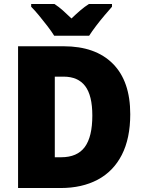

<svg xmlns="http://www.w3.org/2000/svg" viewBox="-20 -947 723 967"><path d="M636 -372Q636 -250 593.5 -167Q551 -84 472 -42Q393 0 285 0H71V-714H300Q461 -714 548.5 -626Q636 -538 636 -372ZM445 -365Q445 -466 409 -513.5Q373 -561 300 -561H256V-155H288Q369 -155 407 -206.5Q445 -258 445 -365ZM253 -767Q240 -788 219 -815.5Q198 -843 176 -869.5Q154 -896 137 -913V-927H254Q277 -912 296.5 -894.5Q316 -877 340 -854Q364 -877 385 -895Q406 -913 428 -927H544V-913Q528 -895 506 -869Q484 -843 463.5 -816Q443 -789 429 -767Z"/></svg>

Font: Noto Sans Bengali SemiCondensed Black
Style: Regular
Weight: 900
Width: 4
Designer: Joana Ranito - Universal Thirst; Jelle Bosma - Monotype Design Team
Foundry: Universal Thirst ehf.
Version: Version 3.000; ttfautohint (v1.8.4.7-5d5b)